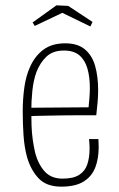

<svg xmlns="http://www.w3.org/2000/svg" viewBox="-20 -688 444 718"><path d="M209 10Q154 10 124.5 -21Q95 -52 81 -101Q71 -138 68 -181.5Q65 -225 65 -272Q65 -318 71 -361Q77 -404 92 -437Q110 -478 142 -502Q174 -526 224 -526Q271 -526 298 -503Q325 -480 336 -440.5Q347 -401 347 -351Q347 -329 345 -305.5Q343 -282 340 -257L311 -284Q313 -304 314.5 -323Q316 -342 316 -359Q316 -400 307 -431.5Q298 -463 277 -481Q256 -499 219 -499Q178 -499 154 -476.5Q130 -454 116 -418Q105 -387 101 -348.5Q97 -310 97 -271Q97 -243 98 -216.5Q99 -190 102.5 -165.5Q106 -141 111 -119Q122 -75 146.5 -47.5Q171 -20 214 -20Q254 -20 276 -34Q298 -48 306.5 -73.5Q315 -99 315 -132Q315 -140 314.5 -149.5Q314 -159 313 -168H348Q348 -161 348.5 -153.5Q349 -146 349 -138Q349 -94 336 -61Q323 -28 292.5 -9Q262 10 209 10ZM81 -253V-285L342 -287L340 -257Q309 -257 276.5 -257Q244 -257 214 -256.5Q184 -256 157.5 -255.5Q131 -255 111 -254.5Q91 -254 81 -253ZM318 -589 213 -640 110 -591 102 -604 191 -668 235 -666 326 -606Z"/></svg>

Font: Truculenta Thin
Style: Regular
Weight: 250
Version: Version 1.002